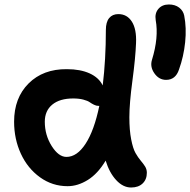

<svg xmlns="http://www.w3.org/2000/svg" viewBox="-20 -813 850 858"><path d="M722.2 -456.1Q690.4 -456.1 669.9 -485.4Q649.4 -514.6 659.2 -545.9Q689.9 -645.5 675.8 -723.1Q670.9 -753.4 687.7 -773.2Q704.6 -793 734.9 -793Q762.2 -793 780.5 -779.1Q798.8 -765.1 803.2 -743.2Q814 -688.5 807.4 -624.3Q800.8 -560.1 779.8 -502Q764.6 -456.1 722.2 -456.1ZM282.2 19Q213.9 19 158.7 -20.8Q103.5 -60.5 73.2 -126.2Q43 -191.9 43 -269Q43 -375.5 107.9 -440.2Q172.9 -504.9 278.8 -503.9Q338.9 -503.9 380.4 -485.1Q421.9 -466.3 439 -431.2Q453.1 -546.9 453.1 -679.2Q453.1 -714.4 467.8 -732.2Q482.4 -750 508.8 -750Q547.9 -750 569.3 -716.3Q590.8 -682.6 587.9 -620.1Q585.4 -554.7 571.8 -452.9Q558.1 -351.1 558.1 -289.1Q558.1 -231.4 566.2 -190.2Q574.2 -148.9 585.7 -128.9Q597.2 -108.9 608.6 -95.5Q620.1 -82 628.2 -69.3Q636.2 -56.6 636.2 -41Q636.2 -11.2 617.4 6.8Q598.6 24.9 565.9 24.9Q529.8 24.9 499.3 -8.1Q468.8 -41 452.1 -95.2Q417.5 -37.1 372.6 -9Q327.6 19 282.2 19ZM180.2 -269Q180.2 -209.5 210.9 -160.6Q241.7 -111.8 276.9 -111.8Q324.2 -111.8 362.5 -170.7Q400.9 -229.5 423.8 -339.8H419.9Q410.2 -339.8 399.9 -345Q389.6 -350.1 380.6 -356.4Q371.6 -362.8 352.3 -367.9Q333 -373 307.1 -373Q247.1 -373 213.6 -345.5Q180.2 -317.9 180.2 -269Z"/></svg>

Font: Shantell Sans Bouncy
Style: Regular
Weight: 600
Designer: Stephen Nixon, Anya Danilova, Shantell Martin
Foundry: Arrow Type
Version: Version 1.006;[9816181b4]